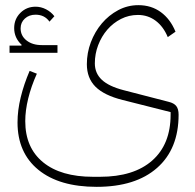

<svg xmlns="http://www.w3.org/2000/svg" viewBox="-20 -485 758 745"><path d="M17 -308H63L64 -311Q35 -338 35 -376Q35 -411 59 -435Q83 -459 118 -459Q139 -459 158.5 -449Q178 -439 191 -422L172 -401Q153 -428 118 -428Q93 -428 76.5 -413Q60 -398 60 -375Q60 -346 83 -328Q106 -310 142 -310H203V-280H17ZM355 240Q210 240 129 174Q48 108 48 -10Q48 -57 60.5 -108Q73 -159 95 -210L123 -199Q101 -150 89.5 -103Q78 -56 78 -15Q78 88 147 144.5Q216 201 341 201H368Q499 201 570.5 138Q642 75 642 -40V-50L456 -97Q384 -115 350.5 -148.5Q317 -182 317 -236Q317 -280 332.5 -321Q348 -362 375 -394Q402 -426 438.5 -445.5Q475 -465 517 -465Q567 -465 604 -438Q641 -411 661 -362L631 -341Q614 -382 584 -404.5Q554 -427 515 -427Q480 -427 449.5 -411.5Q419 -396 396.5 -370Q374 -344 361 -310Q348 -276 348 -239Q348 -201 375 -175.5Q402 -150 460 -135L634 -90Q655 -85 664 -73.5Q673 -62 673 -40Q673 93 589.5 166.5Q506 240 355 240Z"/></svg>

Font: IBM Plex Sans Arabic ExtLt
Style: Regular
Weight: 200
Designer: Mike Abbink, Paul van der Laan, Pieter van Rosmalen, Wael Morcos, Khajak Apelian
Foundry: Bold Monday
Version: Version 1.2